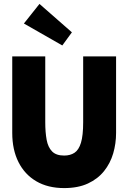

<svg xmlns="http://www.w3.org/2000/svg" viewBox="-20 -948 647 980"><path d="M307.5 12Q224.5 12 165.2 -22.8Q106 -57.5 74.2 -120.8Q42.5 -184 42.5 -269.5V-660H211V-324Q211 -273 218 -234.8Q225 -196.5 245.8 -175.2Q266.5 -154 307.5 -154Q338.5 -154 360.2 -168.2Q382 -182.5 393.2 -219.2Q404.5 -256 404.5 -324V-660H572.5V-269.5Q572.5 -215.5 557.8 -165Q543 -114.5 511.2 -74.8Q479.5 -35 429 -11.5Q378.5 12 307.5 12ZM298 -716 102 -828 181.5 -928 347 -783Z"/></svg>

Font: Lucymar Sans ExtraBold
Style: Regular
Weight: 800
Foundry: The League of Moveable Type (original font) / Main changes by Cristiano Sobral with portions from Mirco Monsees
Version: Version 2.001;August 30, 2020;FontCreator 13.0.0.2681 64-bit